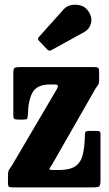

<svg xmlns="http://www.w3.org/2000/svg" viewBox="-20 -810 470 830"><path d="M198 -445Q140 -445 120.8 -410.5Q101.5 -376 100.5 -313Q100 -301 97 -297Q94 -293 81.5 -293H60.5Q46.5 -293 42 -296.2Q37.5 -299.5 37.5 -314V-492.5Q37.5 -511 42 -515.5Q46.5 -520 65.5 -520H387.5Q400.5 -520 404.5 -516.8Q408.5 -513.5 408.5 -500V-465.5Q408.5 -449 404 -442.8Q399.5 -436.5 393.5 -428L203.5 -96Q194.5 -83.5 193.2 -79.2Q192 -75 214 -75H233.5Q280.5 -75 304.5 -90.5Q328.5 -106 337.2 -139.2Q346 -172.5 347 -225.5Q347 -236.5 350.2 -240.2Q353.5 -244 365.5 -244H397.5Q407.5 -244 411 -241.5Q414.5 -239 414.5 -229.5V-32.5Q414.5 -11 410 -5.5Q405.5 0 384 0H33.5Q22.5 0 18.5 -3Q14.5 -6 14.5 -17V-55Q14.5 -69.5 20 -77.5Q25.5 -85.5 31.5 -94.5L224.5 -422.5Q230.5 -433 230.5 -439Q230.5 -445 211 -445ZM185 -595.5 148.5 -633.5Q140 -642.5 148.5 -650.5L256 -770.5Q267.5 -784 287.8 -788Q308 -792 328 -786.5Q348 -781 359.5 -765Q380 -737 373.5 -710.5Q367 -684 343.5 -671L202.5 -593.5Q192.5 -587.5 185 -595.5Z"/></svg>

Font: Besley* Condensed
Style: Bold
Weight: 700
Width: 3
Designer: Owen Earl
Foundry: indestructible type*
Version: Version 3.000; ttfautohint (v1.8.3)